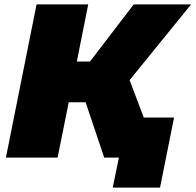

<svg xmlns="http://www.w3.org/2000/svg" viewBox="-20 -720 893 877"><path d="M147 -700H383L331 -439H391L591 -700H853L572 -354L706 0H456L371 -253H294L243 0H7ZM495 137 523 0H456L492 -183H775L711 137Z"/></svg>

Font: Argentum Sans Black
Style: Italic
Weight: 900
Italic angle: -11°
Designer: Julieta Ulanovsky (font), Cristiano Sobral (main changes and remaster)
Foundry: Julieta Ulanovsky (font), Cristiano Sobral (main changes and remaster)
Version: Version 2.007;June 15, 2022;FontCreator 14.0.0.2814 64-bit; 